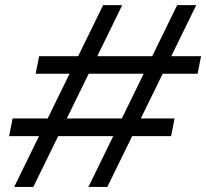

<svg xmlns="http://www.w3.org/2000/svg" viewBox="-20 -740 816 760"><path d="M16.1 -201.2 29.8 -271H670.9L657.2 -201.2ZM121.1 -448.2 134.8 -517.6H775.9L762.2 -448.2ZM36.1 0 388.2 -719.7H463.9L111.8 0ZM330.1 0 681.2 -719.7H756.8L404.8 0Z"/></svg>

Font: Reddit Sans
Style: Italic
Weight: 400
Italic angle: -11.25°
Designer: Stephen Hutchings
Version: Version 1.013